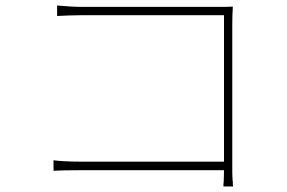

<svg xmlns="http://www.w3.org/2000/svg" viewBox="-20 -681 1040 696"><path d="M790 -5H825Q825 -9 824 -11V-23Q823 -25 823 -29Q822 -40 822 -53V-595Q822 -608 822.5 -624.5Q823 -641 824 -657Q807 -656 793 -656H282Q259 -656 234 -657.5Q209 -659 187 -661V-623Q201 -624 230 -625Q259 -626 283 -626H792V-95H271Q242 -95 214.5 -96.5Q187 -98 174 -100V-62Q190 -63 215 -63.5Q240 -64 272 -64H792Q792 -53 791.5 -42Q791 -31 791 -23Q790 -18 790 -13.5Q790 -9 790 -5Z"/></svg>

Font: Spoqa Han Sans Neo Thin
Style: Regular
Weight: 100
Designer: [Spoqa Han Sans Neo] Dong-huui Kim  Younghwa Kang  Yujin Lee  [Noto Sans] Ryoko NISHIZUKA  (kana & ideographs); Paul D. 
Foundry: Spoqa (http://www.spoqa-han-sans.com)
Version: Version 1.100;hotconv 1.0.109;makeotfexe 2.5.65596